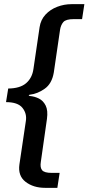

<svg xmlns="http://www.w3.org/2000/svg" viewBox="-20 -743 426 924"><path d="M197 161Q140.5 161 103 132Q65.5 103 73.5 48L104.5 -161Q110 -196.5 88 -224Q66 -251.5 9 -251.5L19.5 -317Q76.5 -317.5 105.8 -342.8Q135 -368 141 -411.5L170.5 -612Q176 -648 199 -672.8Q222 -697.5 255.2 -710.2Q288.5 -723 324.5 -723H386L375 -651H335.5Q297 -651 284.8 -636.8Q272.5 -622.5 269 -599.5L239 -394.5Q230 -340.5 195.2 -316Q160.5 -291.5 125 -287.5Q119 -287 118.5 -284.5Q118 -282 124 -281Q146.5 -279 167.2 -268.8Q188 -258.5 199.8 -235Q211.5 -211.5 206 -171L176.5 36Q172 63.5 182.8 76.2Q193.5 89 228.5 89H267L256 161Z"/></svg>

Font: Public Sans SemiBold
Style: Italic
Weight: 600
Italic angle: -8°
Designer: The Public Sans project authors (U.S. Web Design System). Libre Franklin designed by Pablo Impallari and Rodrigo Fuenzal
Version: Version 1.007; ttfautohint (v1.8.1) -l 8 -r 50 -G 200 -x 14 